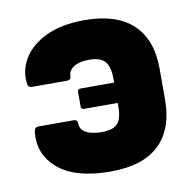

<svg xmlns="http://www.w3.org/2000/svg" viewBox="-64 -574 656 651"><g transform="rotate(-10 263.5 -248.5)"><path d="M267 12Q146 12 87 -38Q28 -88 36 -164Q38 -181 51 -181H172Q186 -181 186 -167Q186 -147 205.5 -136Q225 -125 260 -125Q299 -125 314.5 -142Q330 -159 330 -201V-213H214Q204 -213 204 -223V-273Q204 -283 214 -283H330V-294Q330 -338 314 -356Q298 -374 260 -374Q226 -374 207 -362Q188 -350 188 -331Q188 -317 174 -317H53Q39 -317 38 -333Q33 -379 58 -419Q83 -459 136 -484Q189 -509 267 -509Q377 -509 433.5 -456Q490 -403 490 -303V-197Q490 -95 434 -41.5Q378 12 267 12Z"/></g></svg>

Font: Sofia Sans Black
Style: Regular
Weight: 900
Designer: Botio Nikoltchev, Ani Petrova
Foundry: lettersoup
Version: Version 4.100; ttfautohint (v1.8.3)